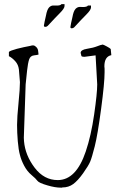

<svg xmlns="http://www.w3.org/2000/svg" viewBox="-20 -864 572 917"><path d="M334.3 -733.5Q329.3 -728.8 322.8 -728.8Q316.2 -728.8 316.2 -734.8Q317.8 -747.7 326.1 -783Q331 -810.9 340.8 -821.6Q349.8 -830.6 360.1 -830.9Q370.3 -831.1 375.3 -830.6Q380.2 -830.2 381.8 -830.6Q383.5 -831.1 386.8 -831.3Q390 -831.5 391.7 -832.2Q393.3 -832.8 395.8 -833.9Q398.2 -834.9 399.9 -837.5H414.6V-828.5Q414.6 -816.9 392.1 -794.3Q369.5 -771.8 334.3 -733.5ZM207.8 -740.4Q202.9 -735.7 196.3 -735.7Q189.7 -735.7 189.7 -741.7Q191.4 -754.6 199.6 -789.8Q204.5 -817.7 214.4 -828.5Q223.4 -837.5 233.6 -837.7Q243.9 -837.9 248.8 -837.5Q253.7 -837.1 255.4 -837.5Q257 -837.9 260.3 -838.1Q263.6 -838.3 265.2 -839Q266.8 -839.6 269.3 -840.7Q271.8 -841.8 273.4 -844.4H288.2V-835.3Q288.2 -823.7 265.6 -801.2Q243.1 -778.6 207.8 -740.4ZM22.5 -595.7V-615.2Q24.4 -619.1 35.6 -623Q46.9 -627 61 -630.9Q75.2 -634.8 93.8 -638.7Q111.3 -642.6 123 -644.5Q132.8 -647.5 139.6 -647.5L140.6 -646.5Q146.5 -646.5 153.8 -638.7Q161.1 -630.9 162.1 -621.1Q163.1 -611.3 163.6 -607.9Q164.1 -604.5 164.1 -603.5Q160.2 -601.6 142.6 -599.6Q125 -597.7 119.1 -580.1Q113.3 -562.5 109.4 -527.3Q105.5 -494.1 102.5 -460.9L93.8 -206.1Q93.8 -198.2 94.7 -189.5Q100.6 -122.1 145.5 -63Q190.4 -3.9 255.9 -3.9Q343.8 -3.9 389.6 -140.6Q415 -215.8 429.7 -317.4Q444.3 -418 444.3 -460.9L436.5 -599.6L384.8 -592.8Q382.8 -592.8 380.9 -592.8Q373 -592.8 369.1 -595.7L365.2 -611.3Q365.2 -626 395.5 -630.9Q425.8 -635.7 444.3 -643.1Q462.9 -650.4 467.8 -650.4L468.8 -651.4Q473.6 -651.4 489.3 -642.6Q505.9 -633.8 508.8 -629.9L511.7 -600.6Q478.5 -593.8 478.5 -546.9L479.5 -536.1V-518.6Q479.5 -467.8 462.9 -343.8Q446.3 -219.7 432.6 -165.5Q418.9 -111.3 410.6 -91.8Q402.3 -72.3 377 -36.6Q351.6 -1 329.6 15.1Q307.6 31.2 278.3 31.2Q277.3 31.2 275.4 32.2Q275.4 32.2 270.5 32.2Q243.2 32.2 207 21.5Q166 9.8 158.7 -0.5Q151.4 -10.7 130.4 -28.3Q109.4 -45.9 95.2 -72.8Q81.1 -99.6 75.2 -124Q68.4 -148.4 64.9 -189.9Q61.5 -231.4 61.5 -267.6Q61.5 -303.7 68.4 -371.6Q75.2 -439.5 75.2 -471.7L70.3 -532.2Q67.4 -555.7 52.7 -571.8Q38.1 -587.9 22.5 -595.7Z"/></svg>

Font: Drukaatie burti
Style: Thin
Weight: 100
Version: Version 0.14